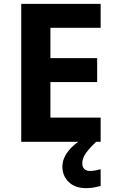

<svg xmlns="http://www.w3.org/2000/svg" viewBox="-20 -734 600 994"><path d="M501 0H90V-714H501V-590H241V-433H483V-309H241V-125H501ZM406 111Q406 131 417 141Q428 151 445 151Q461 151 476 148Q491 145 501 142V229Q485 233 467 236.5Q449 240 425 240Q369 240 336 208.5Q303 177 303 128Q303 99 318 72Q333 45 357.5 22.5Q382 0 413 -17L478 0Q444 32 425 58.5Q406 85 406 111Z"/></svg>

Font: Noto Sans Sundanese
Style: Bold
Weight: 700
Version: Version 2.003